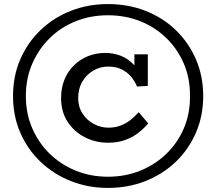

<svg xmlns="http://www.w3.org/2000/svg" viewBox="-20 -720 1062 943"><path d="M510 203Q413 203 328.5 169.5Q244 136 180 75.5Q116 15 80 -67.5Q44 -150 44 -248Q44 -347 80 -429.5Q116 -512 180 -573Q244 -634 328.5 -667Q413 -700 510 -700Q609 -700 694 -667Q779 -634 842.5 -573Q906 -512 942 -429.5Q978 -347 978 -248Q978 -150 942 -67.5Q906 15 842.5 75.5Q779 136 694 169.5Q609 203 510 203ZM510 -19Q449 -19 396.5 -46Q344 -73 312 -122Q280 -171 280 -238Q280 -289 297 -330Q314 -371 344 -400Q374 -429 413 -444.5Q452 -460 496 -460Q539 -460 573.5 -446Q608 -432 633 -406.5Q658 -381 671 -348L640 -359V-453H706V-298L653 -295Q641 -324 621.5 -346Q602 -368 575 -380.5Q548 -393 511 -393Q472 -393 438.5 -373.5Q405 -354 384.5 -319.5Q364 -285 364 -238Q364 -195 385.5 -162Q407 -129 441 -111Q475 -93 512 -93Q545 -93 571.5 -103Q598 -113 620 -130Q642 -147 661 -169L708 -114Q686 -88 658 -66.5Q630 -45 593.5 -32Q557 -19 510 -19ZM510 148Q596 148 669.5 118Q743 88 798 34.5Q853 -19 883.5 -91Q914 -163 913 -248Q914 -334 883.5 -406Q853 -478 798 -532Q743 -586 669.5 -615.5Q596 -645 510 -645Q425 -645 351.5 -615.5Q278 -586 223.5 -532Q169 -478 138 -406Q107 -334 107 -248Q107 -163 138 -91Q169 -19 223.5 34.5Q278 88 351.5 118Q425 148 510 148Z"/></svg>

Font: BioRhyme
Style: Regular
Weight: 400
Designer: Aoife Mooney
Foundry: Aoife Mooney Type
Version: Version 1.600;gftools[0.9.33]